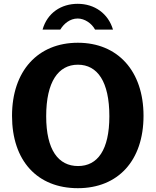

<svg xmlns="http://www.w3.org/2000/svg" viewBox="-20 -976 815 1006"><path d="M572 -821C547 -905 476 -956 387 -956C301 -956 228 -909 203 -821H296C314 -851 346 -879 387 -879C424 -879 461 -853 478 -821ZM388 10C599 10 732 -135 732 -369C732 -605 596 -752 388 -752C179 -752 43 -605 43 -369C43 -134 175 10 388 10ZM389 -106C286 -106 222 -190 222 -367C222 -548 286 -637 388 -637C491 -637 553 -548 553 -367C553 -190 491 -106 389 -106Z"/></svg>

Font: 18Franklin
Style: Bold
Weight: 700
Designer: Pablo Impallari, Rodrigo Fuenzalida (Modified by Dan O. Williams)
Version: Version 0.025;PS 000.025;hotconv 1.0.88;makeotf.lib2.5.64775